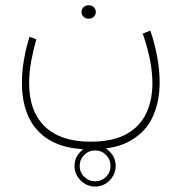

<svg xmlns="http://www.w3.org/2000/svg" viewBox="-20 -350 687 727"><path d="M262.2 278.3Q262.2 246.6 285.4 223.6Q308.6 200.7 340.3 200.7Q372.1 200.7 395 223.6Q418 246.6 418 278.3Q418 310.1 395 333.3Q372.1 356.4 340.3 356.4Q308.6 356.4 285.4 333.3Q262.2 310.1 262.2 278.3ZM281.7 278.3Q281.7 302.7 299.1 319.6Q316.4 336.4 340.3 336.4Q364.7 336.4 381.6 319.6Q398.4 302.7 398.4 278.3Q398.4 253.9 381.6 236.8Q364.7 219.7 340.3 219.7Q315.9 219.7 298.8 236.8Q281.7 253.9 281.7 278.3ZM288.6 -304.7Q288.6 -314.9 296.1 -322.5Q303.7 -330.1 315.9 -330.1Q327.6 -330.1 335.2 -322.8Q342.8 -315.4 342.8 -304.7Q342.8 -293.9 335.2 -286.6Q327.6 -279.3 315.9 -279.3Q303.7 -279.3 296.1 -286.9Q288.6 -294.4 288.6 -304.7ZM321.8 186.5Q407.7 186.5 459.2 157.5Q510.7 128.4 533.9 78.6Q557.1 28.8 557.1 -34.2Q557.1 -77.6 547.4 -125.7Q537.6 -173.8 520.5 -222.7L549.3 -234.4Q566.4 -183.6 575.4 -133.5Q584.5 -83.5 584.5 -37.6Q584.5 34.2 558.6 91.6Q532.7 148.9 474.9 182.4Q417 215.8 321.8 215.8Q194.3 215.8 128.7 150.6Q63 85.4 63 -37.1Q63 -78.6 70.6 -123Q78.1 -167.5 91.8 -210.9L117.7 -201.2Q106 -160.6 98.1 -118.2Q90.3 -75.7 90.3 -34.2Q90.3 71.8 150.1 129.2Q210 186.5 321.8 186.5Z"/></svg>

Font: Vazirmatn RD FD Thin
Style: Regular
Weight: 100
Designer: Saber Rastikerdar
Foundry: Saber Rastikerdar
Version: Version 33.003